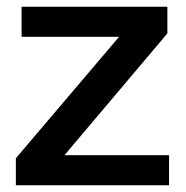

<svg xmlns="http://www.w3.org/2000/svg" viewBox="-20 -549 551 569"><path d="M27 0V-80L333 -440H44V-529H476V-450L171 -89H481V0Z"/></svg>

Font: Hubot Sans Medium
Style: Regular
Weight: 500
Designer: Deni Anggara
Foundry: GitHub, Inc., Subsidiary of Microsoft Corporation
Version: Version 2.000